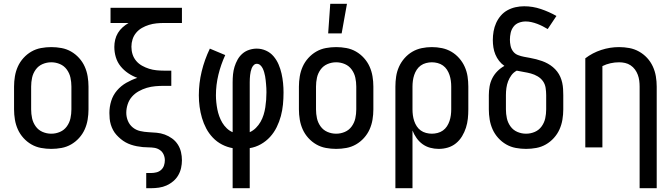

<svg xmlns="http://www.w3.org/2000/svg" viewBox="-20 -776 3540 1011"><path d="M250 8Q223 8 196 3Q169 -2 145.5 -15.5Q122 -29 103.5 -49.5Q85 -70 74 -94.5Q63 -119 58.5 -146Q54 -173 54 -200V-320Q54 -347 58.5 -374Q63 -401 74 -425.5Q85 -450 103.5 -470.5Q122 -491 145.5 -504.5Q169 -518 196 -523Q223 -528 250 -528Q277 -528 304 -523Q331 -518 354.5 -504.5Q378 -491 396.5 -470.5Q415 -450 426 -425.5Q437 -401 441.5 -374Q446 -347 446 -320V-200Q446 -173 441.5 -146Q437 -119 426 -94.5Q415 -70 396.5 -49.5Q378 -29 354.5 -15.5Q331 -2 304 3Q277 8 250 8ZM250 -72Q274 -72 296 -81.5Q318 -91 332 -110.5Q346 -130 351 -153Q356 -176 356 -200V-320Q356 -344 351 -367Q346 -390 332 -409.5Q318 -429 296 -438.5Q274 -448 250 -448Q226 -448 204 -438.5Q182 -429 168 -409.5Q154 -390 149 -367Q144 -344 144 -320V-200Q144 -176 149 -153Q154 -130 168 -110.5Q182 -91 204 -81.5Q226 -72 250 -72Z M750 215V135H776Q790 135 804 131.5Q818 128 828.5 118.5Q839 109 843.5 95.5Q848 82 848 68Q848 52 841.5 37.5Q835 23 822 14Q809 5 793.5 2.5Q778 0 762.5 0Q747 0 731.5 -1.5Q716 -3 700.5 -6Q685 -9 670 -14Q655 -19 641.5 -26.5Q628 -34 616 -44Q604 -54 593.5 -65.5Q583 -77 575.5 -91Q568 -105 563.5 -120Q559 -135 557.5 -150.5Q556 -166 556 -181Q556 -213 565.5 -244Q575 -275 596 -299.5Q617 -324 645 -340Q673 -356 703 -366Q678 -375 655 -390.5Q632 -406 615 -427Q598 -448 590 -474.5Q582 -501 582 -529Q582 -548 586.5 -567Q591 -586 601 -602.5Q611 -619 625.5 -632Q640 -645 657 -655H562V-735H938V-655H844Q824 -655 804 -653Q784 -651 764.5 -645Q745 -639 727.5 -629Q710 -619 697 -603.5Q684 -588 678 -569Q672 -550 672 -530Q672 -509 678 -490Q684 -471 697 -455.5Q710 -440 728 -430Q746 -420 765 -414Q784 -408 804 -406Q824 -404 844 -404H882V-324H844Q821 -324 798 -322Q775 -320 753 -313.5Q731 -307 710.5 -295.5Q690 -284 675 -267Q660 -250 652.5 -227.5Q645 -205 645 -182Q645 -160 653.5 -139.5Q662 -119 679 -105Q696 -91 718 -86Q740 -81 761.5 -80Q783 -79 805 -77Q827 -75 847.5 -67.5Q868 -60 886 -47Q904 -34 916 -15.5Q928 3 933 24.5Q938 46 938 68Q938 88 933.5 108.5Q929 129 918.5 147Q908 165 892 178.5Q876 192 857 200.5Q838 209 817 212Q796 215 776 215Z M1205 215V4Q1176 -1 1149 -15Q1122 -29 1101 -51Q1080 -73 1066 -99.5Q1052 -126 1043.5 -155Q1035 -184 1031 -214Q1027 -244 1027 -274Q1027 -338 1042 -400Q1057 -462 1085 -520L1166 -486Q1143 -436 1130 -382.5Q1117 -329 1117 -274Q1117 -256 1119 -237Q1121 -218 1124.5 -200Q1128 -182 1134.5 -164Q1141 -146 1150.5 -130Q1160 -114 1174 -100.5Q1188 -87 1205 -80V-343Q1205 -364 1207 -384.5Q1209 -405 1215 -424.5Q1221 -444 1231 -462Q1241 -480 1256.5 -493.5Q1272 -507 1292 -513.5Q1312 -520 1332 -520Q1357 -520 1380.5 -509.5Q1404 -499 1420.5 -479.5Q1437 -460 1447 -436.5Q1457 -413 1462.5 -388.5Q1468 -364 1470.5 -339Q1473 -314 1473 -289Q1473 -257 1470 -226Q1467 -195 1459 -165Q1451 -135 1437 -106.5Q1423 -78 1402 -55Q1381 -32 1353.5 -16.5Q1326 -1 1295 4V215ZM1295 -80Q1313 -88 1327.5 -102.5Q1342 -117 1352 -134.5Q1362 -152 1368 -171.5Q1374 -191 1377 -210.5Q1380 -230 1381.5 -250Q1383 -270 1383 -290Q1383 -301 1382.5 -311.5Q1382 -322 1381 -332.5Q1380 -343 1379 -353.5Q1378 -364 1376 -374.5Q1374 -385 1371 -395.5Q1368 -406 1363.5 -415.5Q1359 -425 1351 -432.5Q1343 -440 1332 -440Q1323 -440 1316 -433Q1309 -426 1305.5 -417Q1302 -408 1300 -399Q1298 -390 1297 -380.5Q1296 -371 1295.5 -362Q1295 -353 1295 -343Z M1750 8Q1723 8 1696 3Q1669 -2 1645.5 -15.5Q1622 -29 1603.5 -49.5Q1585 -70 1574 -94.5Q1563 -119 1558.5 -146Q1554 -173 1554 -200V-320Q1554 -347 1558.5 -374Q1563 -401 1574 -425.5Q1585 -450 1603.5 -470.5Q1622 -491 1645.5 -504.5Q1669 -518 1696 -523Q1723 -528 1750 -528Q1777 -528 1804 -523Q1831 -518 1854.5 -504.5Q1878 -491 1896.5 -470.5Q1915 -450 1926 -425.5Q1937 -401 1941.5 -374Q1946 -347 1946 -320V-200Q1946 -173 1941.5 -146Q1937 -119 1926 -94.5Q1915 -70 1896.5 -49.5Q1878 -29 1854.5 -15.5Q1831 -2 1804 3Q1777 8 1750 8ZM1750 -72Q1774 -72 1796 -81.5Q1818 -91 1832 -110.5Q1846 -130 1851 -153Q1856 -176 1856 -200V-320Q1856 -344 1851 -367Q1846 -390 1832 -409.5Q1818 -429 1796 -438.5Q1774 -448 1750 -448Q1726 -448 1704 -438.5Q1682 -429 1668 -409.5Q1654 -390 1649 -367Q1644 -344 1644 -320V-200Q1644 -176 1649 -153Q1654 -130 1668 -110.5Q1682 -91 1704 -81.5Q1726 -72 1750 -72ZM1708 -600 1719 -756H1807L1779 -600Z M2062 215V-320Q2062 -347 2066 -373.5Q2070 -400 2081 -424.5Q2092 -449 2110 -469.5Q2128 -490 2151 -503.5Q2174 -517 2200.5 -522.5Q2227 -528 2254 -528Q2281 -528 2307.5 -522.5Q2334 -517 2357 -503.5Q2380 -490 2398 -469.5Q2416 -449 2427 -424.5Q2438 -400 2442 -373.5Q2446 -347 2446 -320V-200Q2446 -175 2443.5 -151Q2441 -127 2433.5 -103.5Q2426 -80 2413 -58.5Q2400 -37 2381 -21.5Q2362 -6 2338.5 1Q2315 8 2290 8Q2267 8 2245 2Q2223 -4 2205 -17Q2187 -30 2173.5 -49Q2160 -68 2152 -89V215ZM2254 -72Q2269 -72 2284.5 -76Q2300 -80 2312.5 -89Q2325 -98 2333.5 -111Q2342 -124 2347 -139Q2352 -154 2354 -169.5Q2356 -185 2356 -200V-320Q2356 -335 2354 -350.5Q2352 -366 2347 -381Q2342 -396 2333.5 -409Q2325 -422 2312.5 -431Q2300 -440 2284.5 -444Q2269 -448 2254 -448Q2239 -448 2223.5 -444Q2208 -440 2195.5 -431Q2183 -422 2174.5 -409Q2166 -396 2161 -381Q2156 -366 2154 -350.5Q2152 -335 2152 -320V-200Q2152 -185 2154 -169.5Q2156 -154 2161 -139Q2166 -124 2174.5 -111Q2183 -98 2195.5 -89Q2208 -80 2223.5 -76Q2239 -72 2254 -72Z M2750 8Q2723 8 2696 3Q2669 -2 2645.5 -15.5Q2622 -29 2603.5 -49.5Q2585 -70 2574 -94.5Q2563 -119 2558.5 -146Q2554 -173 2554 -200V-275Q2554 -298 2558 -321Q2562 -344 2572.5 -364.5Q2583 -385 2599.5 -401.5Q2616 -418 2636 -429Q2620 -440 2608 -455.5Q2596 -471 2588.5 -489Q2581 -507 2578 -526.5Q2575 -546 2575 -565Q2575 -588 2579 -611Q2583 -634 2592.5 -655Q2602 -676 2617 -693.5Q2632 -711 2652 -722Q2672 -733 2694.5 -738Q2717 -743 2740 -743Q2785 -743 2828 -728.5Q2871 -714 2910 -692L2864 -623Q2851 -631 2837 -638Q2823 -645 2808.5 -650.5Q2794 -656 2778.5 -659.5Q2763 -663 2748 -663Q2730 -663 2712.5 -656.5Q2695 -650 2684 -635.5Q2673 -621 2669 -603Q2665 -585 2665 -567Q2665 -551 2668.5 -534.5Q2672 -518 2682 -505Q2692 -492 2707.5 -486Q2723 -480 2739 -477Q2755 -474 2771.5 -471Q2788 -468 2803.5 -464Q2819 -460 2834.5 -454.5Q2850 -449 2864.5 -441Q2879 -433 2891.5 -422.5Q2904 -412 2914 -399Q2924 -386 2930.5 -371Q2937 -356 2940.5 -340Q2944 -324 2945 -307.5Q2946 -291 2946 -275V-200Q2946 -173 2941.5 -146Q2937 -119 2926 -94.5Q2915 -70 2896.5 -49.5Q2878 -29 2854.5 -15.5Q2831 -2 2804 3Q2777 8 2750 8ZM2750 -72Q2774 -72 2796 -81.5Q2818 -91 2832 -110.5Q2846 -130 2851 -153Q2856 -176 2856 -200V-275Q2856 -294 2853 -313.5Q2850 -333 2839 -348.5Q2828 -364 2811 -374Q2794 -384 2775.5 -389Q2757 -394 2738 -397Q2719 -400 2701 -404Q2684 -395 2673 -380Q2662 -365 2655.5 -348Q2649 -331 2646.5 -312.5Q2644 -294 2644 -275V-200Q2644 -176 2649 -153Q2654 -130 2668 -110.5Q2682 -91 2704 -81.5Q2726 -72 2750 -72Z M3348 215V-320Q3348 -336 3346 -351.5Q3344 -367 3338.5 -382Q3333 -397 3323.5 -410Q3314 -423 3300.5 -432Q3287 -441 3271.5 -444.5Q3256 -448 3240 -448Q3217 -448 3194.5 -443Q3172 -438 3152 -428V0H3062V-469Q3100 -498 3146 -513Q3192 -528 3240 -528Q3267 -528 3294 -523Q3321 -518 3345 -504.5Q3369 -491 3387.5 -471Q3406 -451 3417.5 -426Q3429 -401 3433.5 -374Q3438 -347 3438 -320V215Z"/></svg>

Font: Iosevka Bendy Medium
Style: Regular
Weight: 500
Monospace: yes
Designer: Belleve Invis
Foundry: Belleve Invis
Version: Version 30.1.2